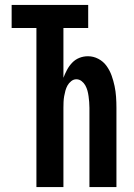

<svg xmlns="http://www.w3.org/2000/svg" viewBox="-20 -755 540 775"><path d="M127 0V-642H27V-735H336V-642H236V-441Q242 -457 250.5 -473Q259 -489 271.5 -502Q284 -515 300.5 -521.5Q317 -528 335 -528Q357 -528 377 -517.5Q397 -507 410 -489Q423 -471 430.5 -450Q438 -429 442.5 -407.5Q447 -386 448.5 -364Q450 -342 450 -320V0H341V-320Q341 -332 340 -343.5Q339 -355 337.5 -366.5Q336 -378 333 -389Q330 -400 324.5 -410Q319 -420 309.5 -427.5Q300 -435 288 -435Q277 -435 267.5 -427.5Q258 -420 252.5 -410Q247 -400 244 -389Q241 -378 239 -366.5Q237 -355 236.5 -343.5Q236 -332 236 -320V0Z"/></svg>

Font: Iosevka Term Curly Extrabold
Style: Regular
Weight: 800
Designer: Belleve Invis
Foundry: Belleve Invis
Version: Version 32.3.0